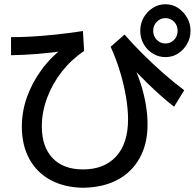

<svg xmlns="http://www.w3.org/2000/svg" viewBox="-20 -869 921 908"><path d="M83.3 -270Q83.3 -341.1 107.2 -408.9Q131.1 -476.7 175.6 -537.8Q220 -598.9 283.3 -646.7L295.6 -630Q220 -618.9 156.7 -613.9Q93.3 -608.9 32.2 -607.8V-693.3Q80 -693.3 129.4 -696.1Q178.9 -698.9 238.3 -705Q297.8 -711.1 372.2 -722.2L377.8 -627.8Q317.8 -587.8 272.8 -530.6Q227.8 -473.3 202.8 -406.1Q177.8 -338.9 177.8 -271.1Q177.8 -174.4 228.9 -121.1Q280 -67.8 372.2 -67.8Q473.3 -67.8 529.4 -129.4Q585.6 -191.1 585.6 -304.4Q585.6 -352.2 576.1 -409.4Q566.7 -466.7 548.3 -527.8Q530 -588.9 503.3 -647.8L568.9 -705.6Q605.6 -663.3 652.8 -616.1Q700 -568.9 751.1 -523.9Q802.2 -478.9 851.1 -442.2L803.3 -364.4Q774.4 -386.7 742.2 -415Q710 -443.3 675 -477.8Q640 -512.2 601.1 -553.3L604.4 -574.4Q630 -522.2 646.1 -471.1Q662.2 -420 670 -372.2Q677.8 -324.4 677.8 -280Q677.8 -188.9 640.6 -121.7Q603.3 -54.4 535 -18.3Q466.7 17.8 372.2 18.9Q285.6 17.8 220 -17.2Q154.4 -52.2 118.9 -117.2Q83.3 -182.2 83.3 -270ZM643.3 -723.3Q643.3 -757.8 659.4 -786.1Q675.6 -814.4 702.8 -831.7Q730 -848.9 762.2 -848.9Q795.6 -848.9 821.7 -831.7Q847.8 -814.4 864.4 -786.1Q881.1 -757.8 881.1 -723.3Q881.1 -688.9 864.4 -660.6Q847.8 -632.2 821.7 -615.6Q795.6 -598.9 762.2 -598.9Q730 -598.9 702.8 -615.6Q675.6 -632.2 659.4 -660.6Q643.3 -688.9 643.3 -723.3ZM820 -723.3Q820 -748.9 803.3 -766.1Q786.7 -783.3 762.2 -783.3Q738.9 -783.3 721.7 -766.1Q704.4 -748.9 704.4 -723.3Q704.4 -697.8 721.7 -680.6Q738.9 -663.3 762.2 -663.3Q786.7 -663.3 803.3 -680.6Q820 -697.8 820 -723.3Z"/></svg>

Font: Paperlogy 5 Medium
Style: Regular
Weight: 500
Designer: redesigned by Lee Juim, glyphs from Gmarket Sans & Montserrat
Foundry: PT&
Version: Version 1.001